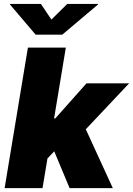

<svg xmlns="http://www.w3.org/2000/svg" viewBox="-20 -974 688 994"><path d="M200.7 -127.4 239.3 -360.8H266.1L427.7 -542.5H648.4L379.9 -257.8H324.7ZM3.9 0 124.5 -727.5H320.8L200.2 0ZM340.3 0 251 -213.9 401.9 -353.5 564 0ZM191.9 -953.6 246.1 -872.6 328.1 -953.6H487.8L487.3 -950.7L302.2 -794.4H164.6L31.7 -950.7L32.2 -953.6Z"/></svg>

Font: Inter 16pt Black
Style: Italic
Weight: 900
Italic angle: -9.3988°
Version: Version 4.001;git-66647c0bb